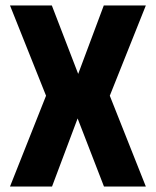

<svg xmlns="http://www.w3.org/2000/svg" viewBox="-20 -520 571 703"><path d="M16.6 -500 148.6 -169.5 16.6 163H170.5L264.2 -86.4L360.7 163H514L382 -169.5L514 -500H360L266.3 -249.4L169.8 -500Z"/></svg>

Font: Overused Grotesk Light
Style: Regular
Weight: 300
Designer: RandomMaerks
Version: Version 0.005